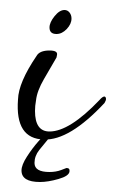

<svg xmlns="http://www.w3.org/2000/svg" viewBox="-20 -279 232 384"><path d="M68 0Q10 -1 16 -80Q17 -114 53 -167Q59 -178 79 -178Q96 -178 94 -169L93 -164L68 -121Q54 -97 52 -78Q51 -73 50.5 -67.5Q50 -62 50 -57Q50 -16 79 -16Q119 -16 179 -79Q185 -86 189 -86Q192 -85 192 -81Q192 -78 189 -73Q119 2 68 0ZM93 -211Q79 -211 79 -224Q79 -234 89 -246.5Q99 -259 109 -259Q115 -259 119 -254Q123 -249 123 -242Q123 -231 113.5 -221Q104 -211 93 -211ZM60 85Q23 85 23 62Q23 51 34 34Q45 17 57 3.5Q69 -10 73 -10Q77 -10 80.5 -9.5Q84 -9 79 -4Q68 9 58.5 21Q49 33 49 47Q49 65 79 65Q92 65 102.5 61Q113 57 113 57Q120 57 119 64Q118 73 97 79Q76 85 60 85Z"/></svg>

Font: Passions Conflict
Style: Regular
Weight: 400
Designer: Robert E. Leuschke
Foundry: Robert E. Leuschke
Version: Version 1.010; ttfautohint (v1.8.3)